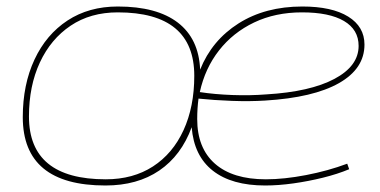

<svg xmlns="http://www.w3.org/2000/svg" viewBox="-20 -560 1169 590"><path d="M304 10Q50 10 50 -200Q50 -300 86 -377Q122 -454 187.5 -497Q253 -540 342 -540Q462 -540 526.5 -490.5Q591 -441 595 -346Q631 -436 713 -488Q795 -540 909 -540Q1000 -540 1050 -509Q1100 -478 1100 -423Q1100 -349 1021.5 -304.5Q943 -260 795 -251Q748 -248 693 -250Q638 -252 590 -257Q586 -227 586 -194Q586 -105 640.5 -57Q695 -9 797 -9Q853 -9 920.5 -22Q988 -35 1047 -57L1053 -40Q1017 -25 972.5 -14Q928 -3 882 3.5Q836 10 795 10Q692 10 634 -35.5Q576 -81 569 -169Q537 -82 469.5 -36Q402 10 304 10ZM908 -522Q826 -522 761 -491Q696 -460 653 -405Q610 -350 594 -277Q640 -270 694.5 -268Q749 -266 799 -270Q933 -278 1007.5 -317.5Q1082 -357 1082 -419Q1082 -469 1037 -495.5Q992 -522 908 -522ZM305 -9Q389 -9 450 -48.5Q511 -88 544 -160Q577 -232 577 -327Q577 -522 342 -522Q258 -522 197 -481Q136 -440 102.5 -368Q69 -296 69 -202Q69 -9 305 -9Z"/></svg>

Font: Georama Extended Thin
Style: Italic
Weight: 100
Width: 7
Italic angle: -9°
Designer: Jean-Baptiste Levee
Foundry: Production Type
Version: Version 1.000